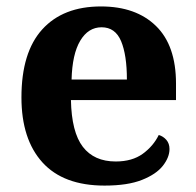

<svg xmlns="http://www.w3.org/2000/svg" viewBox="-20 -569 612 599"><path d="M306.1 10Q178 10 112.4 -62.3Q46.9 -134.6 46.9 -265.2Q46.9 -405.7 111.8 -477.3Q176.8 -548.9 295 -548.9Q404.2 -548.9 466.6 -488Q529.1 -427.2 529.1 -308.2V-256.9H201.3Q203.3 -156.6 238.5 -110.9Q273.7 -65.2 341 -65.2Q392.4 -65.2 425.5 -89.3Q458.5 -113.4 475.3 -147.9Q489.3 -143.8 499.1 -132.5Q508.8 -121.1 508.8 -104.1Q508.8 -78.3 488.1 -51.8Q467.3 -25.3 422.8 -7.7Q378.3 10 306.1 10ZM375.9 -320.8Q375.9 -397.3 357.8 -440.6Q339.6 -483.9 297 -483.9Q255.4 -483.9 230.4 -442.1Q205.4 -400.4 203.3 -320.8Z"/></svg>

Font: Noto Serif Malayalam
Style: Regular
Weight: 400
Designer: Indian type Foundry, Jelle Bosma, Monotype Design Team
Foundry: Monotype Imaging Inc.
Version: Version 2.103